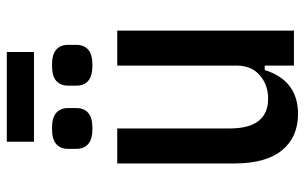

<svg xmlns="http://www.w3.org/2000/svg" viewBox="-186 -699 897 565"><g transform="rotate(-90 262.5 -416.5)"><path d="M352 -86H339Q308 12 210 12Q141 12 102.5 -35.5Q64 -83 64 -175V-520H167V-189Q167 -76 255 -76Q295 -76 323.5 -100.5Q352 -125 352 -169V-520H455V0H352ZM128 -845H392V-765H128ZM167 -593Q135 -593 121 -605.5Q107 -618 107 -640V-665Q107 -687 121 -699.5Q135 -712 167 -712Q199 -712 213 -699.5Q227 -687 227 -665V-640Q227 -618 213 -605.5Q199 -593 167 -593ZM353 -593Q321 -593 307 -605.5Q293 -618 293 -640V-665Q293 -687 307 -699.5Q321 -712 353 -712Q385 -712 399 -699.5Q413 -687 413 -665V-640Q413 -618 399 -605.5Q385 -593 353 -593Z"/></g></svg>

Font: IBM Plex Sans Cond Medm
Style: Regular
Weight: 500
Width: 3
Designer: Mike Abbink, Paul van der Laan, Pieter van Rosmalen
Foundry: Bold Monday
Version: Version 1.3